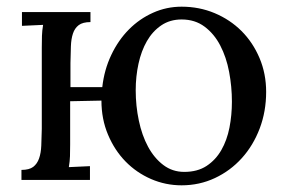

<svg xmlns="http://www.w3.org/2000/svg" viewBox="-20 -536 854 572"><path d="M284.7 -276.4Q290.5 -328.1 311.5 -372.3Q332.5 -416.5 364 -448.2Q395.5 -480 435.8 -498Q476.1 -516.1 521 -516.1Q573.7 -516.1 619.6 -496.8Q665.5 -477.5 699.5 -443.6Q733.4 -409.7 753.2 -363Q772.9 -316.4 772.9 -262.2Q772.9 -204.1 753.7 -153.3Q734.4 -102.5 700.4 -64.9Q666.5 -27.3 620.4 -5.6Q574.2 16.1 521 16.1Q473.1 16.1 429.9 -2.7Q386.7 -21.5 354 -54.9Q321.3 -88.4 301.8 -134.8Q282.2 -181.2 282.2 -236.3L189 -234.4V-106Q189 -85.9 188.5 -70.6Q188 -55.2 185.1 -38.1L248 -41V0H43.9V-29.8Q66.9 -29.8 78.9 -38.8Q90.8 -47.9 96.4 -64Q102.1 -80.1 103 -102.5Q104 -125 104.5 -151.9V-394Q104.5 -414.1 105 -429.4Q105.5 -444.8 108.4 -461.9L45.4 -459V-500H249.5V-470.2Q226.6 -470.2 214.6 -461.2Q202.6 -452.1 197.3 -436Q191.9 -419.9 191.2 -397.5Q190.4 -375 189.9 -348.1V-276.4ZM528.8 -23.9Q568.4 -23.9 595.5 -41.7Q622.6 -59.6 639.4 -88.9Q656.2 -118.2 663.6 -155.8Q670.9 -193.4 670.9 -232.9Q670.9 -277.8 662.6 -321.8Q654.3 -365.7 636.2 -400.4Q618.2 -435.1 589.6 -456.5Q561 -478 521 -478Q486.3 -478 460.4 -460.4Q434.6 -442.9 417.7 -413.6Q400.9 -384.3 392.6 -346.2Q384.3 -308.1 384.3 -267.1Q384.3 -220.7 393.6 -176.8Q402.8 -132.8 421.1 -98.9Q439.5 -64.9 466.6 -44.4Q493.7 -23.9 528.8 -23.9Z"/></svg>

Font: Lora
Style: Regular
Weight: 400
Designer: Olga Karpushina, Alexei Vanyashin
Foundry: Cyreal (www.cyreal.org, a@cyreal.org)
Version: Version 1.014